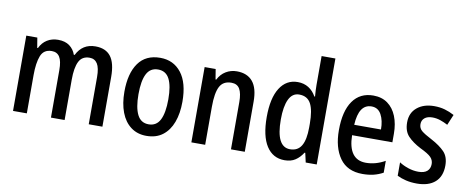

<svg xmlns="http://www.w3.org/2000/svg" viewBox="-66 -1053 3308 1356"><g transform="rotate(10 1588.0 -375.0)"><path d="M563 -550Q637 -550 673 -503Q709 -456 709 -357V0H611V-338Q611 -404 592 -434Q573 -464 536 -464Q482 -464 460 -419.5Q438 -375 438 -290V0H340V-340Q340 -405 321.5 -434.5Q303 -464 265 -464Q207 -464 187 -413Q167 -362 167 -274V0H68V-540H147L159 -468H164Q183 -508 217 -529Q251 -550 295 -550Q346 -550 377.5 -526.5Q409 -503 422 -465H428Q470 -550 563 -550Z M1235 -271Q1235 -187 1211.5 -124Q1188 -61 1141.5 -25.5Q1095 10 1025 10Q960 10 913.5 -25Q867 -60 843 -123Q819 -186 819 -271Q819 -402 871.5 -476Q924 -550 1028 -550Q1123 -550 1179 -478.5Q1235 -407 1235 -271ZM920 -270Q920 -175 945.5 -124Q971 -73 1027 -73Q1083 -73 1108.5 -123.5Q1134 -174 1134 -271Q1134 -367 1108.5 -416.5Q1083 -466 1027 -466Q971 -466 945.5 -416.5Q920 -367 920 -270Z M1577 -550Q1652 -550 1691 -503Q1730 -456 1730 -360V0H1631V-339Q1631 -401 1613 -432.5Q1595 -464 1553 -464Q1494 -464 1470 -418Q1446 -372 1446 -273V0H1347V-540H1426L1438 -467H1443Q1463 -507 1498.5 -528.5Q1534 -550 1577 -550Z M2016 10Q1932 10 1886 -61.5Q1840 -133 1840 -269Q1840 -405 1886 -477.5Q1932 -550 2014 -550Q2058 -550 2091.5 -529Q2125 -508 2146 -470H2151Q2149 -492 2148 -514Q2147 -536 2147 -553V-760H2246V0H2167L2152 -67H2147Q2124 -31 2093 -10.5Q2062 10 2016 10ZM2041 -73Q2096 -73 2122 -116.5Q2148 -160 2148 -249V-275Q2148 -371 2123 -418Q2098 -465 2039 -465Q1990 -465 1965.5 -414Q1941 -363 1941 -269Q1941 -73 2041 -73Z M2556 -549Q2617 -549 2659 -518.5Q2701 -488 2723 -433.5Q2745 -379 2745 -308V-247H2456Q2459 -72 2585 -72Q2655 -72 2722 -110V-25Q2689 -7 2653.5 1.5Q2618 10 2575 10Q2466 10 2412 -65.5Q2358 -141 2358 -266Q2358 -403 2409.5 -476Q2461 -549 2556 -549ZM2557 -471Q2466 -471 2458 -322H2650Q2650 -386 2627 -428.5Q2604 -471 2557 -471Z M3142 -150Q3142 -72 3095.5 -31Q3049 10 2965 10Q2922 10 2886.5 1.5Q2851 -7 2823 -21V-117Q2850 -99 2887 -86.5Q2924 -74 2961 -74Q3003 -74 3024 -92.5Q3045 -111 3045 -144Q3045 -172 3025 -192.5Q3005 -213 2948 -240Q2890 -270 2856.5 -305.5Q2823 -341 2823 -404Q2823 -472 2870 -511Q2917 -550 2993 -550Q3034 -550 3069 -540Q3104 -530 3137 -512L3105 -436Q3079 -450 3051 -459.5Q3023 -469 2994 -469Q2958 -469 2938 -452.5Q2918 -436 2918 -408Q2918 -379 2939 -361Q2960 -343 3016 -314Q3074 -283 3108 -248Q3142 -213 3142 -150Z"/></g></svg>

Font: Noto Sans Lao UI Cond Med
Style: Regular
Weight: 500
Width: 3
Designer: Monotype Design Team
Foundry: Monotype Imaging Inc.
Version: Version 2.000; ttfautohint (v1.8.4.7-5d5b)